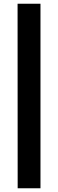

<svg xmlns="http://www.w3.org/2000/svg" viewBox="-20 -846 310 1027"><path d="M196.5 161H74.5L74 -826H196.5Z"/></svg>

Font: Public Sans Thin ExtraBold
Style: Regular
Weight: 800
Version: Version 1.007